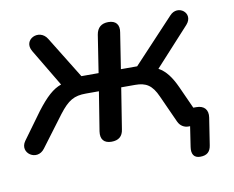

<svg xmlns="http://www.w3.org/2000/svg" viewBox="-77 -587 992 814"><g transform="rotate(-10 418.5 -180.0)"><path d="M722 135C752 135 766 121 770 94L788 -22C793 -55 776 -75 742 -75H729L686 -170C665 -216 643 -246 612 -263L761 -426C801 -471 739 -519 701 -477L525 -289H455L479 -443C485 -476 469 -495 437 -495C407 -495 389 -480 384 -450L359 -289H285L174 -469C143 -520 66 -484 98 -430L194 -269C159 -257 128 -229 86 -174L3 -60C-31 -12 39 35 75 -14L174 -146C214 -198 240 -213 291 -213H347L320 -45C315 -11 331 7 363 7C393 7 411 -7 415 -37L443 -213H503C549 -213 575 -198 598 -146L651 -29C660 -9 678 0 694 0H702L689 86C684 117 695 135 722 135Z"/></g></svg>

Font: SN Pro Medium
Style: Italic
Weight: 400
Italic angle: -9°
Designer: Tobias Whetton
Foundry: Supernotes
Version: Version 1.001;Glyphs 3.2 (3249)